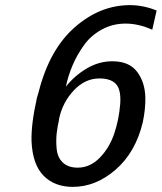

<svg xmlns="http://www.w3.org/2000/svg" viewBox="-20 -710 631 749"><path d="M124 -328Q129 -346 131 -352Q173 -517 271.5 -603.5Q370 -690 487 -690Q539 -690 591 -669L574 -594Q520 -618 470 -618Q419 -618 376.5 -594.5Q334 -571 307 -533Q280 -495 263 -455Q246 -415 237 -372Q271 -415 318.5 -443Q366 -471 418 -471Q483 -471 514 -431Q545 -391 547 -331Q548 -285 537 -233Q509 -116 431.5 -48.5Q354 19 264 19Q193 19 150 -24.5Q107 -68 103 -159Q101 -225 124 -328ZM211 -249 209 -236Q205 -221 201 -189Q198 -160 201 -130Q204 -96 225 -76Q246 -56 283 -56Q331 -56 368.5 -94Q406 -132 425 -187Q444 -242 449 -305Q451 -336 446 -355Q435 -404 368 -404Q312 -404 268.5 -358Q225 -312 211 -249Z"/></svg>

Font: Coval
Style: Italic
Weight: 400
Foundry: Context Ltd
Version: Version 001.000